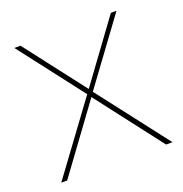

<svg xmlns="http://www.w3.org/2000/svg" viewBox="-98 -586 640 673"><g transform="rotate(-20 222.0 -250.0)"><path d="M49 -500 224 -273 227 -268 434 0H410L217 -251L214 -256L26 -500ZM407 -500 230 -259 224 -250 41 0H19L214 -265L217 -269L386 -500Z"/></g></svg>

Font: Kantumruy Pro Thin
Style: Regular
Weight: 250
Version: Version 1.002